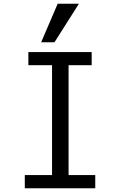

<svg xmlns="http://www.w3.org/2000/svg" viewBox="-20 -1002 640 1022"><path d="M112 -70H257V-655H131V-725H468V-655H345V-70H487V0H112ZM199 -777 287 -982H400L270 -777Z"/></svg>

Font: JuliaMono Latin
Style: Regular
Weight: 400
Monospace: yes
Designer: cormullion
Foundry: corm
Version: Version 0.049; ttfautohint (v1.8.4)